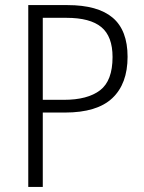

<svg xmlns="http://www.w3.org/2000/svg" viewBox="-20 -734 567 754"><path d="M245 -714Q364 -714 422.5 -664.5Q481 -615 481 -511Q481 -405 421 -348.5Q361 -292 235 -292H148V0H91V-714ZM241 -664H148V-342H231Q324 -342 373 -379.5Q422 -417 422 -510Q422 -591 378 -627.5Q334 -664 241 -664Z"/></svg>

Font: Noto Sans Khmer UI SemiCondensed Light
Style: Regular
Weight: 300
Width: 4
Designer: Danh Hong and the Monotype Design Team
Foundry: Monotype Imaging Inc.
Version: Version 2.002; ttfautohint (v1.8.4.7-5d5b)